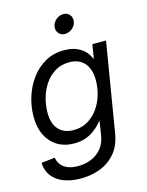

<svg xmlns="http://www.w3.org/2000/svg" viewBox="-137 -817 850 1112"><g transform="rotate(-15 288.0 -261.0)"><path d="M208.5 211.9Q149.4 211.9 105 194.6Q60.5 177.2 35.9 144.3Q11.2 111.3 9.8 65.4L91.3 56.2Q95.2 81.1 109.4 99.4Q123.5 117.7 148.7 127.9Q173.8 138.2 210 138.2Q279.3 138.2 326.9 101.8Q374.5 65.4 384.3 -1L397 -83L395 -82.5Q373.5 -55.7 348.1 -35.9Q322.8 -16.1 292 -5.1Q261.2 5.9 224.6 5.9Q165.5 5.9 123 -20Q80.6 -45.9 57.4 -92.8Q34.2 -139.6 34.2 -203.6Q34.2 -264.2 52.5 -322.5Q70.8 -380.9 106 -428.2Q141.1 -475.6 190.9 -503.4Q240.7 -531.2 303.2 -531.2Q332.5 -531.2 356.7 -524.9Q380.9 -518.6 400.1 -506.6Q419.4 -494.6 433.3 -477.8Q447.3 -460.9 455.6 -439.9L458.5 -440.4L471.7 -522.5H553.7L466.3 5.9Q454.6 81.1 416 126.2Q377.4 171.4 323 191.7Q268.6 211.9 208.5 211.9ZM239.7 -69.8Q286.6 -69.8 323.5 -91.1Q360.4 -112.3 385.7 -147.9Q411.1 -183.6 424.3 -227.5Q437.5 -271.5 437.5 -317.4Q437.5 -381.3 405.8 -418.7Q374 -456.1 314 -456.1Q267.1 -456.1 230.7 -434.6Q194.3 -413.1 169.2 -377Q144 -340.8 131.1 -296.1Q118.2 -251.5 118.2 -205.1Q118.2 -139.2 150.4 -104.5Q182.6 -69.8 239.7 -69.8ZM335 -620.6Q311 -620.6 297.1 -637.2Q283.2 -653.8 286.6 -677.2Q290.5 -701.2 310.3 -717.8Q330.1 -734.4 353.5 -734.4Q377.4 -734.4 391.6 -717.8Q405.8 -701.2 401.9 -677.2Q398.4 -653.8 378.7 -637.2Q358.9 -620.6 335 -620.6Z"/></g></svg>

Font: Inter 28pt
Style: Italic
Weight: 400
Italic angle: -9.3988°
Designer: Rasmus Andersson
Foundry: rsms
Version: Version 4.001;git-66647c0bb